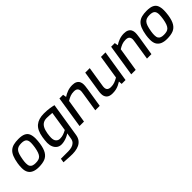

<svg xmlns="http://www.w3.org/2000/svg" viewBox="201 -1675 3046 3046"><g transform="rotate(-45 1724.0 -152.5)"><path d="M284 6Q221 6 175.5 -13Q130 -32 106 -72Q82 -112 82 -177Q82 -203 84 -227Q86 -251 90 -276Q103 -356 125 -407.5Q147 -459 180 -488Q213 -517 259.5 -529Q306 -541 370 -541Q447 -541 491 -520Q535 -499 552.5 -456.5Q570 -414 570 -351Q570 -327 567.5 -300Q565 -273 561 -244Q546 -146 512.5 -91.5Q479 -37 423.5 -15.5Q368 6 284 6ZM295 -76Q332 -76 359 -83.5Q386 -91 405 -110.5Q424 -130 437.5 -166.5Q451 -203 461 -260Q465 -288 467.5 -311.5Q470 -335 470 -355Q470 -413 443.5 -437Q417 -461 355 -461Q317 -461 290 -452Q263 -443 244 -421.5Q225 -400 212 -360.5Q199 -321 189 -260Q185 -237 183.5 -217.5Q182 -198 182 -181Q182 -138 196 -115.5Q210 -93 235.5 -84.5Q261 -76 295 -76Z M757 235 615 227 626 158H791Q834 158 871 147.5Q908 137 933 112.5Q958 88 965 47L982 -56Q955 -37 922.5 -23Q890 -9 857 -1.5Q824 6 795 6Q751 6 718.5 -16.5Q686 -39 668 -79.5Q650 -120 650 -173Q650 -199 654 -231Q658 -263 662 -292Q673 -359 695.5 -406.5Q718 -454 752.5 -483Q787 -512 834 -526.5Q881 -541 940 -541Q1011 -541 1067 -532.5Q1123 -524 1155 -515L1063 62Q1054 116 1027.5 151.5Q1001 187 960 206.5Q919 226 867 232.5Q815 239 757 235ZM842 -76Q882 -76 917 -87.5Q952 -99 992 -121L1044 -452Q1017 -455 989.5 -456.5Q962 -458 935 -459Q884 -461 849 -442.5Q814 -424 792.5 -384Q771 -344 760 -280Q756 -250 753.5 -229.5Q751 -209 751 -189Q751 -131 777 -103.5Q803 -76 842 -76Z M1202 0 1286 -535H1368L1378 -477Q1418 -505 1469.5 -523.5Q1521 -542 1579 -542Q1627 -542 1657.5 -526Q1688 -510 1702 -482Q1716 -454 1716 -418Q1716 -404 1714.5 -385Q1713 -366 1706 -319L1655 0H1555L1605 -316Q1609 -344 1610.5 -355.5Q1612 -367 1612 -375Q1612 -409 1593 -430.5Q1574 -452 1526 -452Q1479 -452 1442.5 -438Q1406 -424 1366 -399L1302 0Z M1940 6Q1870 6 1837 -27.5Q1804 -61 1804 -119Q1804 -137 1805.5 -151.5Q1807 -166 1809 -178L1865 -535H1966L1911 -187Q1910 -180 1909.5 -173Q1909 -166 1909 -158Q1909 -121 1930 -102.5Q1951 -84 1994 -84Q2041 -84 2078 -98Q2115 -112 2155 -135L2218 -535H2319L2234 0H2147L2143 -57Q2113 -38 2083 -24Q2053 -10 2018.5 -2Q1984 6 1940 6Z M2362 0 2446 -535H2528L2538 -477Q2578 -505 2629.5 -523.5Q2681 -542 2739 -542Q2787 -542 2817.5 -526Q2848 -510 2862 -482Q2876 -454 2876 -418Q2876 -404 2874.5 -385Q2873 -366 2866 -319L2815 0H2715L2765 -316Q2769 -344 2770.5 -355.5Q2772 -367 2772 -375Q2772 -409 2753 -430.5Q2734 -452 2686 -452Q2639 -452 2602.5 -438Q2566 -424 2526 -399L2462 0Z M3162 6Q3099 6 3053.5 -13Q3008 -32 2984 -72Q2960 -112 2960 -177Q2960 -203 2962 -227Q2964 -251 2968 -276Q2981 -356 3003 -407.5Q3025 -459 3058 -488Q3091 -517 3137.5 -529Q3184 -541 3248 -541Q3325 -541 3369 -520Q3413 -499 3430.5 -456.5Q3448 -414 3448 -351Q3448 -327 3445.5 -300Q3443 -273 3439 -244Q3424 -146 3390.5 -91.5Q3357 -37 3301.5 -15.5Q3246 6 3162 6ZM3173 -76Q3210 -76 3237 -83.5Q3264 -91 3283 -110.5Q3302 -130 3315.5 -166.5Q3329 -203 3339 -260Q3343 -288 3345.5 -311.5Q3348 -335 3348 -355Q3348 -413 3321.5 -437Q3295 -461 3233 -461Q3195 -461 3168 -452Q3141 -443 3122 -421.5Q3103 -400 3090 -360.5Q3077 -321 3067 -260Q3063 -237 3061.5 -217.5Q3060 -198 3060 -181Q3060 -138 3074 -115.5Q3088 -93 3113.5 -84.5Q3139 -76 3173 -76Z"/></g></svg>

Font: Exo Thin Medium
Style: Italic
Weight: 500
Italic angle: -9°
Version: Version 2.000